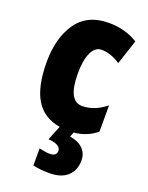

<svg xmlns="http://www.w3.org/2000/svg" viewBox="-150 -639 734 954"><g transform="rotate(20 217.0 -161.5)"><path d="M272 -129Q336 -129 397 -178V-39Q346 3 278 9L268 34Q312 40 337 64.5Q362 89 362 126Q362 179 328.5 209.5Q295 240 233 240Q183 240 146 231V141Q181 149 201 149Q238 149 238 121Q238 104 220.5 94.5Q203 85 172 83L203 6Q116 -8 74 -77Q32 -146 32 -274Q32 -403 88 -483Q144 -563 257 -563Q345 -563 411 -521L368 -391Q317 -425 268 -425Q235 -425 216 -385.5Q197 -346 197 -274Q197 -129 272 -129Z"/></g></svg>

Font: Noto Sans UI CondBlack
Style: Regular
Weight: 900
Width: 3
Designer: Monotype Design Team
Foundry: Monotype Imaging Inc.
Version: Version 1.001